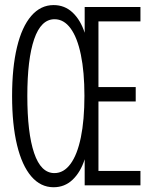

<svg xmlns="http://www.w3.org/2000/svg" viewBox="-20 -748 602 775"><path d="M28.8 -360.4Q28.8 -475.1 48.6 -557.6Q68.4 -640.1 106.2 -683.8Q144 -727.5 196.3 -727.5Q241.2 -727.5 273.2 -697.3Q305.2 -667 321.8 -615.7V-719.7H546.9V-661.6H377.4V-396.5H527.8V-338.4H377.4V-58.1H546.9V0H321.8V-105Q305.2 -53.2 273.2 -22.7Q241.2 7.8 196.3 7.8Q144 7.8 106.4 -35.9Q68.8 -79.6 48.8 -162.4Q28.8 -245.1 28.8 -360.4ZM320.8 -361.3Q320.8 -457.5 306.4 -527.1Q292 -596.7 264.9 -633.5Q237.8 -670.4 200.2 -670.4Q145.5 -670.4 117.9 -589.8Q90.3 -509.3 90.3 -360.8Q90.3 -211.4 117.7 -130.4Q145 -49.3 199.7 -49.3Q237.3 -49.3 264.6 -86.4Q292 -123.5 306.4 -193.6Q320.8 -263.7 320.8 -361.3Z"/></svg>

Font: Reddit Mono Light
Style: Regular
Weight: 300
Monospace: yes
Designer: Stephen Hutchings
Foundry: Reddit
Version: Version 1.011